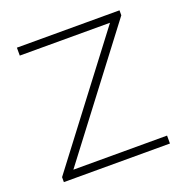

<svg xmlns="http://www.w3.org/2000/svg" viewBox="-103 -634 700 728"><g transform="rotate(-20 247.0 -270.0)"><path d="M34 0V-20L405 -508H41V-540H455V-520L84 -32H462V0Z"/></g></svg>

Font: Encode Sans Expanded Expanded Thin
Style: Regular
Weight: 100
Width: 7
Designer: Multiple Designers
Foundry: Impallari Type
Version: Version 3.000; ttfautohint (v1.8.3) -l 8 -r 50 -G 200 -x 14 